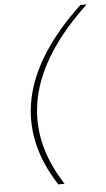

<svg xmlns="http://www.w3.org/2000/svg" viewBox="-59 -708 524 945"><g transform="rotate(-5 203.0 -235.0)"><path d="M190 200H221C127 55 96 -90 127 -235C158 -380 251 -525 406 -670H375C220 -525 127 -380 96 -235C65 -90 96 55 190 200Z"/></g></svg>

Font: LT Wave Thin
Style: Italic
Weight: 100
Designer: Daniel Lyons
Version: Version 2.5 (Glyphs App)